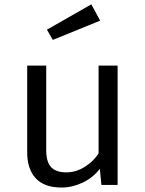

<svg xmlns="http://www.w3.org/2000/svg" viewBox="-20 -837 655 869"><path d="M189.2 -540V-157.4Q189.2 -104.1 211.3 -80.5Q233.3 -56.9 280 -56.9Q324.6 -56.9 364.4 -82.3Q404.1 -107.7 426.2 -142.6V-540H512.3V0H439L431.8 -72.8Q400 -31.8 353.1 -10Q306.2 11.8 259 11.8Q180.5 11.8 141.8 -30Q103.1 -71.8 103.1 -147.2V-540ZM393.3 -817.4 433.3 -743.6 219 -656.4 192.3 -702.6Z"/></svg>

Font: FiraCode Nerd Font Mono
Style: Regular
Weight: 400
Monospace: yes
Designer: Carrois Corporate, Edenspiekermann AG, Nikita Prokopov
Foundry: Carrois Corporate, Edenspiekermann AG, Nikita Prokopov
Version: Version 6.002;Nerd Fonts 3.4.0